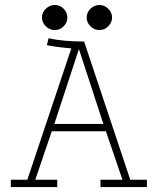

<svg xmlns="http://www.w3.org/2000/svg" viewBox="-20 -758 640 778"><path d="M202.1 -636.2Q181.2 -636.2 165.5 -651.6Q149.9 -667 149.9 -687Q149.9 -707 165.5 -722.4Q181.2 -737.8 202.1 -737.8Q222.7 -737.8 237.8 -722.7Q252.9 -707.5 252.9 -687Q252.9 -666.5 237.8 -651.4Q222.7 -636.2 202.1 -636.2ZM382.8 -636.2Q361.8 -636.2 346.4 -651.6Q331.1 -667 331.1 -687Q331.1 -707 346.4 -722.4Q361.8 -737.8 382.8 -737.8Q403.3 -737.8 418.7 -722.4Q434.1 -707 434.1 -687Q434.1 -667 418.7 -651.6Q403.3 -636.2 382.8 -636.2ZM23.9 -29.8H90.8L269 -562Q208 -566.9 169.9 -575.2L176.8 -603Q235.4 -589.8 318.8 -589.8H320.8L507.8 -29.8H575.2V0H387.2V-29.8H476.1L409.2 -226.1H189.9L123 -29.8H211.9V0H23.9ZM398.9 -255.9 299.8 -559.1 200.2 -255.9Z"/></svg>

Font: Compagnon Light
Style: Regular
Weight: 400
Designer: Juliette Duhe, Lea Pradine
Foundry: Velvetyne Type Foundry
Version: Version 1.000;PS 001.000;hotconv 1.0.88;makeotf.lib2.5.64775